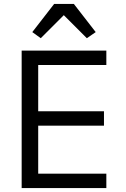

<svg xmlns="http://www.w3.org/2000/svg" viewBox="-20 -955 640 975"><path d="M520 0V-73H174V-317H508V-390H174V-625H520V-698H90V0ZM255 -935 144 -792 187 -761 304 -878 421 -761 466 -792 355 -935Z"/></svg>

Font: IBM Mono
Style: Regular
Weight: 400
Monospace: yes
Designer: Mike Abbink, Paul van der Laan, Pieter van Rosmalen
Foundry: Bold Monday
Version: Version 2.3